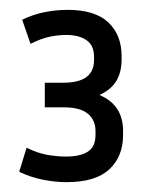

<svg xmlns="http://www.w3.org/2000/svg" viewBox="-20 -810 314 390"><path d="M230 -536Q230 -492 202 -466Q174 -440 115 -440Q92 -440 67 -445Q42 -450 19 -461L34 -510Q56 -499 76 -495.5Q96 -492 114 -492Q143 -492 158.5 -502Q174 -512 174 -536V-544Q174 -566 158.5 -579Q143 -592 109 -592H71V-642H109Q171 -642 171 -688V-695Q171 -718 155.5 -728.5Q140 -739 115 -739Q99 -739 81.5 -735.5Q64 -732 42 -721L25 -770Q48 -781 71.5 -785.5Q95 -790 117 -790Q173 -790 200 -764.5Q227 -739 227 -696V-689Q227 -664 216.5 -646Q206 -628 182 -617Q230 -597 230 -544Z"/></svg>

Font: Inria Sans Light
Style: Regular
Weight: 300
Designer: Black Foundry Team
Foundry: Black Foundry
Version: Version 1.2; ttfautohint (v1.8.3)